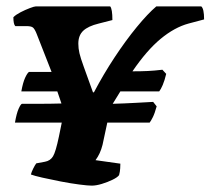

<svg xmlns="http://www.w3.org/2000/svg" viewBox="-20 -583 661 603"><path d="M268 0Q256 0 229 -3.5Q202 -7 171 -13Q140 -19 113.5 -25Q87 -31 77 -35Q79 -43 84.5 -54Q90 -65 94 -70L121 -75Q138 -78 146.5 -92Q155 -106 165 -154L174 -198H27Q32 -227 38.5 -241.5Q45 -256 49 -257Q72 -257 105 -257Q138 -257 173 -258L160 -296H47Q52 -324 59 -339Q66 -354 71 -357H142L95 -477Q89 -492 83.5 -496.5Q78 -501 63 -501H28Q22 -507 22 -529Q30 -537 44.5 -544.5Q59 -552 73.5 -557.5Q88 -563 93 -563H326Q333 -555 333 -520L290 -509Q257 -501 241.5 -486.5Q226 -472 226 -446Q226 -431 229.5 -416Q233 -401 243 -373.5Q253 -346 272 -293H275Q305 -350 340 -403Q375 -456 409.5 -498Q444 -540 471 -563H612Q621 -556 621 -522L572 -509Q528 -497 484.5 -461Q441 -425 396 -359Q423 -359 444 -360Q465 -361 490 -364L502 -351Q497 -330 491 -316Q485 -302 480 -296H358L334 -257Q370 -258 406 -260Q442 -262 461 -263L472 -249Q466 -227 460 -215Q454 -203 450 -198H317L302 -128Q295 -100 280 -80L358 -69Q358 -65 357.5 -54.5Q357 -44 354 -33Q349 -26 333.5 -18.5Q318 -11 300 -5.5Q282 0 268 0Z"/></svg>

Font: Texturina Black
Style: Italic
Weight: 900
Italic angle: -11°
Designer: Guillermo Torres Carreño
Foundry: Omnibus-Type
Version: Version 1.002; ttfautohint (v1.8.3)